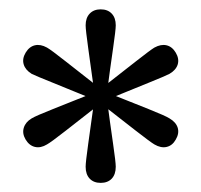

<svg xmlns="http://www.w3.org/2000/svg" viewBox="-20 -824 437 417"><path d="M198.7 -426.8Q183.6 -426.8 174.8 -436Q166 -445.3 166 -461.9Q166 -471.7 171.6 -511.7Q177.2 -551.8 186 -615.2Q177.2 -679.2 171.6 -719.2Q166 -759.3 166 -769Q166 -785.2 174.8 -794.4Q183.6 -803.7 198.7 -803.7Q213.9 -803.7 222.7 -794.4Q231.4 -785.2 231.4 -769Q231.4 -759.3 225.6 -719.2Q219.7 -679.2 211.4 -615.2Q219.7 -551.8 225.6 -511.7Q231.4 -471.7 231.4 -461.9Q231.4 -445.3 222.7 -436Q213.9 -426.8 198.7 -426.8ZM82 -510.3Q68.4 -502 55.9 -504.9Q43.5 -507.8 35.6 -521Q27.8 -534.2 31.7 -546.6Q35.6 -559.1 48.8 -566.9Q57.6 -572.3 95.2 -587.2Q132.8 -602.1 192.4 -626Q243.2 -665.5 275.1 -690.7Q307.1 -715.8 315.4 -720.7Q329.6 -728.5 341.8 -725.6Q354 -722.7 361.8 -709.5Q369.6 -696.3 366 -684.1Q362.3 -671.9 348.1 -663.6Q339.8 -659.2 302.2 -644Q264.6 -628.9 205.1 -604.5Q154.3 -564.9 122.6 -540Q90.8 -515.1 82 -510.3ZM315.4 -510.3Q307.1 -515.1 275.1 -540Q243.2 -564.9 192.4 -604.5Q133.3 -628.9 95.5 -644Q57.6 -659.2 48.8 -663.6Q35.2 -671.9 31.5 -684.1Q27.8 -696.3 35.6 -709.5Q43.5 -722.7 55.7 -725.6Q67.9 -728.5 82 -720.7Q90.8 -715.8 122.6 -690.7Q154.3 -665.5 205.1 -626Q265.1 -602.1 302.5 -587.2Q339.8 -572.3 348.1 -566.9Q362.3 -558.6 366 -546.4Q369.6 -534.2 361.8 -521Q354.5 -507.8 342 -504.9Q329.6 -502 315.4 -510.3Z"/></svg>

Font: Reddit Sans Condensed Medium
Style: Regular
Weight: 500
Designer: Stephen Hutchings
Foundry: Reddit
Version: Version 1.014